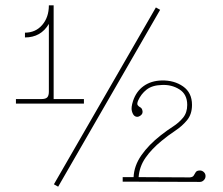

<svg xmlns="http://www.w3.org/2000/svg" viewBox="-20 -685 840 723"><path d="M40 -295V-312H136Q152 -312 158 -318.5Q164 -325 164 -340V-595Q134 -544 74 -544V-562Q114 -562 139 -591Q164 -620 164 -665H182V-312H296V-295ZM199 18 183 9 567 -657 583 -648ZM733 0 442 -1V-18H483Q485 -61 512.5 -100.5Q540 -140 586 -176Q609 -194 631.5 -208.5Q654 -223 669.5 -242Q685 -261 685 -290Q685 -330 655.5 -348.5Q626 -367 589 -365Q553 -364 532 -347.5Q511 -331 500 -306Q495 -294 498.5 -289Q502 -284 508 -281Q514 -278 516 -270Q520 -257 508 -249Q496 -241 486 -249Q480 -254 476.5 -267Q473 -280 481 -305Q493 -341 521 -361Q549 -381 589 -382Q636 -383 669.5 -359.5Q703 -336 703 -290Q703 -255 684.5 -232.5Q666 -210 639.5 -192.5Q613 -175 589 -155Q551 -124 528 -91Q505 -58 502 -18L695 -17Q706 -18 709.5 -24Q713 -30 717 -36.5Q721 -43 733 -43Q741 -43 747.5 -37Q754 -31 754 -22Q754 -13 747.5 -6.5Q741 0 733 0Z"/></svg>

Font: Grandiflora One
Style: Regular
Weight: 400
Designer: Haesung Cho
Foundry: JAMO
Version: Version 1.000; ttfautohint (v1.8.4.7-5d5b);gftools[0.9.28]